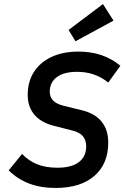

<svg xmlns="http://www.w3.org/2000/svg" viewBox="-20 -917 620 949"><path d="M255 12Q181 12 123.5 -10Q66 -32 23 -75L89 -156Q123 -121 165 -104.5Q207 -88 264 -88Q333 -88 369.5 -115.5Q406 -143 406 -194Q406 -224 390 -243.5Q374 -263 337 -272L247 -295Q183 -311 150 -350Q117 -389 117 -448Q117 -513 147.5 -561Q178 -609 234.5 -635.5Q291 -662 368 -662Q491 -662 575 -592L515 -509Q450 -562 361 -562Q296 -562 261 -536Q226 -510 226 -464Q226 -437 242.5 -420Q259 -403 295 -394L385 -372Q450 -356 482.5 -315.5Q515 -275 515 -212Q515 -107 446.5 -47.5Q378 12 255 12ZM353 -713 319 -769 489 -897 541 -815Z"/></svg>

Font: Sometype Mono SemiBold
Style: Italic
Weight: 600
Italic angle: -12°
Designer: Ryoichi Tsunekawa
Foundry: Dharma Type
Version: Version 1.001